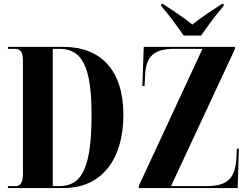

<svg xmlns="http://www.w3.org/2000/svg" viewBox="-20 -951 1265 971"><path d="M909 -771H997C1028 -816 1077 -883 1111 -921V-931H1102C1062 -905 997 -863 953 -827C908 -863 844 -905 804 -931H795V-921C829 -883 878 -816 909 -771ZM20 0H300C500 0 604 -151 604 -370C604 -597 489 -714 300 -714H20V-704H55C82 -704 96 -690 96 -644V-72C96 -30 84 -10 61 -10H20ZM682 0H1182L1188 -199H1178L1175 -143C1167 -47 1128 -10 1026 -10H845L1168 -703V-714H707L700 -516H711L714 -571C718 -667 759 -704 863 -704H1004L682 -11ZM247 -10V-704H282C398 -704 443 -607 443 -372C443 -112 398 -10 282 -10Z"/></svg>

Font: Noto Serif Display Condensed Extra
Style: Regular
Weight: 800
Width: 3
Designer: Monotype Design Team
Foundry: Monotype Imaging Inc.
Version: Version 1.900